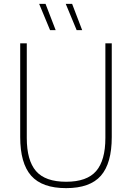

<svg xmlns="http://www.w3.org/2000/svg" viewBox="-20 -964 682 993"><path d="M322 9Q198 9 141.2 -55.2Q84.5 -119.5 84.5 -255.5V-740H118.5V-250.5Q118.5 -134.5 166.2 -79.2Q214 -24 322 -24Q429.5 -24 477.2 -79.2Q525 -134.5 525 -250.5V-740H558V-255.5Q558 -119.5 501.8 -55.2Q445.5 9 322 9ZM376.5 -808 320 -944H353L405 -808ZM239 -808 182.5 -944H215.5L268 -808Z"/></svg>

Font: Encode Sans SemiCondensed SemiCondensed Thin
Style: Regular
Weight: 100
Width: 4
Designer: Multiple Designers
Foundry: Impallari Type
Version: Version 3.000; ttfautohint (v1.8.3) -l 8 -r 50 -G 200 -x 14 